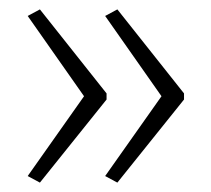

<svg xmlns="http://www.w3.org/2000/svg" viewBox="-20 -480 450 409"><path d="M372 -268V-281L230 -460L204 -446L324 -275L204 -105L230 -91ZM207 -268V-281L65 -460L39 -446L159 -275L39 -105L65 -91Z"/></svg>

Font: Noto Sans Lao UI ExtCond ExtLt
Style: Regular
Weight: 200
Width: 2
Designer: Monotype Design Team
Foundry: Monotype Imaging Inc.
Version: Version 2.000